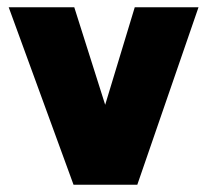

<svg xmlns="http://www.w3.org/2000/svg" viewBox="-20 -510 572 530"><path d="M528 -490 359 0H183L4 -490H185L301 -124H241L352 -490Z"/></svg>

Font: Gabarito Black
Style: Regular
Weight: 900
Designer: Leandro Assis / Alvaro Franca / Felipe Casaprima
Foundry: Naipe Foundry
Version: Version 1.000